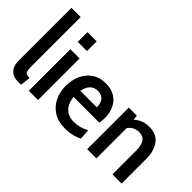

<svg xmlns="http://www.w3.org/2000/svg" viewBox="-84 -1180 1621 1621"><g transform="rotate(45 726.0 -370.0)"><path d="M173 10Q131 10 104.8 -7Q78.5 -24 66.2 -52.8Q54 -81.5 54 -116.5V-750H164V-164.5Q164 -128 168.2 -110Q172.5 -92 185.2 -86.5Q198 -81 223 -81L212 10Z M294.5 0V-496.5H404.5V0ZM294.5 -584.5V-700H404.5V-584.5Z M736.5 10Q653 10 597 -25.8Q541 -61.5 513 -120.8Q485 -180 485 -250.5Q485 -320.5 511.5 -378.2Q538 -436 588.8 -470.5Q639.5 -505 712.5 -505Q774.5 -505 819 -478.2Q863.5 -451.5 887.5 -403Q911.5 -354.5 911.5 -290.5Q911.5 -276.5 910 -261.8Q908.5 -247 905.5 -231H598.5Q603.5 -178 624.5 -145.2Q645.5 -112.5 677.5 -97.5Q709.5 -82.5 747 -82.5Q784.5 -82.5 819.8 -92.5Q855 -102.5 884.5 -119L891 -25Q863.5 -11 824.5 -0.5Q785.5 10 736.5 10ZM602 -307H799.5Q799.5 -335.5 790.5 -359.2Q781.5 -383 761.8 -397.8Q742 -412.5 709.5 -412.5Q664.5 -412.5 638 -384.8Q611.5 -357 602 -307Z M991.5 0V-496.5H1088L1097 -413L1069.5 -427.5Q1099 -464.5 1138.5 -484.8Q1178 -505 1228.5 -505Q1317 -505 1359.8 -446.2Q1402.5 -387.5 1402.5 -292.5V0H1292.5V-282Q1292.5 -348 1270.8 -380.2Q1249 -412.5 1200 -412.5Q1159 -412.5 1130 -390.8Q1101 -369 1084 -330L1101.5 -393.5V0Z"/></g></svg>

Font: Cabin SemiCondensed SemiBold
Style: Regular
Weight: 600
Width: 4
Designer: Pablo Impallari
Foundry: Pablo Impallari. http://www.impallari.com Igino Marini. http://www.ikern.com
Version: Version 3.001